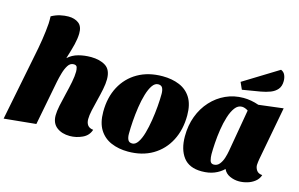

<svg xmlns="http://www.w3.org/2000/svg" viewBox="-108 -1024 2009 1291"><g transform="rotate(15 896.5 -378.0)"><path d="M448 20Q393 20 357 -7.5Q321 -35 321 -90Q321 -118 329.5 -159Q338 -200 349.5 -246Q361 -292 369.5 -335Q378 -378 378 -409Q378 -424 374 -438.5Q370 -453 350 -453Q326 -453 311 -429.5Q296 -406 286.5 -373Q277 -340 271 -310L211 0L-11 22L80 -436Q93 -498 102.5 -558.5Q112 -619 116 -674Q117 -687 116.5 -699.5Q116 -712 116 -724Q147 -741 177 -747.5Q207 -754 233 -754Q277 -754 305 -732.5Q333 -711 332 -661Q331 -625 321 -584Q311 -543 291 -480Q322 -508 363 -519Q404 -530 449 -530Q512 -530 552 -504.5Q592 -479 592 -413Q592 -382 584 -342.5Q576 -303 565.5 -262Q555 -221 547 -184.5Q539 -148 539 -122Q539 -96 551 -80Q563 -64 590 -61Q577 -19 535 0.5Q493 20 448 20Z M853 20Q788 20 736 -2Q684 -24 654 -71.5Q624 -119 624 -196Q624 -296 664 -371Q704 -446 777 -488Q850 -530 949 -530Q1015 -530 1066.5 -508.5Q1118 -487 1147 -440.5Q1176 -394 1176 -318Q1176 -219 1136.5 -142.5Q1097 -66 1024.5 -23Q952 20 853 20ZM867 -40Q889 -40 906.5 -66Q924 -92 936 -134.5Q948 -177 956 -227Q964 -277 968 -326Q972 -375 972 -413Q972 -439 964 -454.5Q956 -470 934 -470Q911 -470 893.5 -444.5Q876 -419 863.5 -377Q851 -335 843.5 -285Q836 -235 832.5 -186Q829 -137 829 -97Q829 -72 837 -56Q845 -40 867 -40Z M1366 20Q1279 20 1238 -34Q1197 -88 1197 -179Q1197 -255 1221 -319Q1245 -383 1288.5 -430.5Q1332 -478 1389 -504Q1446 -530 1512 -530Q1565 -530 1619 -511L1790 -532L1720 -160Q1719 -152 1717 -140Q1715 -128 1715 -118Q1715 -98 1727 -80.5Q1739 -63 1767 -61Q1758 -33 1735 -15Q1712 3 1683 11.5Q1654 20 1626 20Q1592 20 1561.5 6Q1531 -8 1518 -37Q1492 -11 1454 4.5Q1416 20 1366 20ZM1433 -45Q1457 -45 1472.5 -64Q1488 -83 1496.5 -110Q1505 -137 1509 -161L1560 -455Q1548 -463 1537 -466.5Q1526 -470 1517 -470Q1489 -470 1469 -443.5Q1449 -417 1435.5 -374Q1422 -331 1414.5 -282Q1407 -233 1404 -187Q1401 -141 1401 -109Q1401 -87 1406.5 -66Q1412 -45 1433 -45ZM1486 -580 1464 -629 1706 -778Q1726 -770 1734.5 -751Q1743 -732 1743 -709Q1743 -673 1725 -651.5Q1707 -630 1677 -618.5Q1647 -607 1612 -601Z"/></g></svg>

Font: Sansita Swashed Black
Style: Regular
Weight: 900
Designer: Pablo Cosgaya
Foundry: Omnibus-Type
Version: Version 1.003; ttfautohint (v1.8.3)